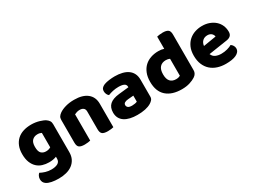

<svg xmlns="http://www.w3.org/2000/svg" viewBox="-53 -1338 2932 2212"><g transform="rotate(-30 1413.5 -231.5)"><path d="M352 -37Q332 -29 307.5 -24.5Q283 -20 253 -20Q208 -20 167.5 -32.5Q127 -45 96.5 -73.5Q66 -102 48 -147Q30 -192 30 -257Q30 -317 48.5 -362.5Q67 -408 100.5 -439Q134 -470 182 -485.5Q230 -501 289 -501Q317 -501 344 -497Q371 -493 394.5 -486Q418 -479 437 -471Q456 -463 469 -454Q489 -440 500.5 -422.5Q512 -405 512 -378V-7Q512 46 492.5 84.5Q473 123 438.5 148.5Q404 174 357.5 186Q311 198 258 198Q204 198 163 189.5Q122 181 98 165Q62 141 62 97Q62 74 71.5 55Q81 36 93 27Q122 43 158.5 54Q195 65 235 65Q288 65 320 47Q352 29 352 -11ZM285 -147Q305 -147 320.5 -151.5Q336 -156 349 -164V-356Q338 -361 326.5 -364.5Q315 -368 296 -368Q253 -368 226 -341.5Q199 -315 199 -256Q199 -193 223.5 -170Q248 -147 285 -147Z M1095 -1Q1084 2 1063.5 5Q1043 8 1019 8Q969 8 947 -8.5Q925 -25 925 -72V-308Q925 -339 906.5 -353.5Q888 -368 858 -368Q838 -368 820.5 -363Q803 -358 787 -350V-1Q776 2 755.5 5Q735 8 711 8Q661 8 639 -8.5Q617 -25 617 -72V-373Q617 -400 628.5 -417Q640 -434 660 -448Q694 -472 745.5 -486.5Q797 -501 860 -501Q973 -501 1034 -451.5Q1095 -402 1095 -313Z M1408 -108Q1425 -108 1445.5 -111.5Q1466 -115 1476 -121V-201L1404 -195Q1376 -193 1358 -183Q1340 -173 1340 -153Q1340 -133 1355.5 -120.5Q1371 -108 1408 -108ZM1400 -501Q1454 -501 1498.5 -490Q1543 -479 1574.5 -456.5Q1606 -434 1623 -399.5Q1640 -365 1640 -318V-94Q1640 -68 1625.5 -51.5Q1611 -35 1591 -23Q1526 16 1408 16Q1355 16 1312.5 6Q1270 -4 1239.5 -24Q1209 -44 1192.5 -75Q1176 -106 1176 -147Q1176 -216 1217 -253Q1258 -290 1344 -299L1475 -313V-320Q1475 -349 1449.5 -361.5Q1424 -374 1376 -374Q1339 -374 1302.5 -366Q1266 -358 1237 -346Q1224 -355 1215 -373.5Q1206 -392 1206 -412Q1206 -438 1218.5 -453.5Q1231 -469 1257 -480Q1286 -491 1325.5 -496Q1365 -501 1400 -501Z M1980 -501Q2023 -501 2054 -490V-652Q2065 -655 2085.5 -658Q2106 -661 2130 -661Q2180 -661 2202 -644.5Q2224 -628 2224 -581V-107Q2224 -60 2180 -32Q2151 -13 2105.5 1.5Q2060 16 2000 16Q1869 16 1796 -48.5Q1723 -113 1723 -241Q1723 -307 1743 -356Q1763 -405 1797.5 -437Q1832 -469 1879 -485Q1926 -501 1980 -501ZM2055 -357Q2044 -362 2031 -365Q2018 -368 2004 -368Q1952 -368 1923.5 -336.5Q1895 -305 1895 -241Q1895 -178 1922 -148Q1949 -118 1999 -118Q2017 -118 2032 -122Q2047 -126 2055 -131Z M2476 -176Q2490 -140 2523 -125.5Q2556 -111 2597 -111Q2639 -111 2677 -121.5Q2715 -132 2738 -146Q2754 -136 2765 -118Q2776 -100 2776 -80Q2776 -55 2762 -37Q2748 -19 2722.5 -7Q2697 5 2662 10.5Q2627 16 2585 16Q2526 16 2475.5 -0.5Q2425 -17 2388 -50Q2351 -83 2330 -133Q2309 -183 2309 -250Q2309 -316 2330.5 -363.5Q2352 -411 2387.5 -441.5Q2423 -472 2468 -486.5Q2513 -501 2560 -501Q2613 -501 2656.5 -485Q2700 -469 2731.5 -441Q2763 -413 2780 -374Q2797 -335 2797 -289Q2797 -255 2778 -237Q2759 -219 2725 -214ZM2561 -377Q2523 -377 2497.5 -354Q2472 -331 2467 -289L2637 -317Q2636 -327 2631 -337.5Q2626 -348 2617 -357Q2608 -366 2594 -371.5Q2580 -377 2561 -377Z"/></g></svg>

Font: Baloo Bhai 2 ExtraBold
Style: Regular
Weight: 800
Designer: Supriya Tembe, Noopur Datye and Ek Type
Foundry: Ek Type
Version: Version 1.640;PS 1.000;hotconv 16.6.51;makeotf.lib2.5.65220;